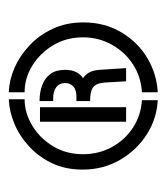

<svg xmlns="http://www.w3.org/2000/svg" viewBox="9 -747 379 437"><g transform="rotate(-90 198.5 -528.5)"><path d="M189 -359Q147 -361 111 -384Q75 -407 53 -445Q31 -483 31 -530Q31 -569 45.5 -599.5Q60 -630 84 -652Q108 -674 136 -685.5Q164 -697 191 -698V-662Q160 -662 131 -644.5Q102 -627 84 -597Q66 -567 66 -529Q66 -493 82.5 -463Q99 -433 127 -415Q155 -397 189 -395ZM207 -359V-395Q242 -397 270 -415Q298 -433 315 -463Q332 -493 332 -529Q332 -567 314 -597Q296 -627 267.5 -644.5Q239 -662 207 -662V-698Q235 -697 262.5 -685Q290 -673 313.5 -651Q337 -629 351.5 -598Q366 -567 366 -528Q366 -480 343.5 -442Q321 -404 284.5 -382.5Q248 -361 207 -359ZM140 -431V-627H173V-431ZM232 -431 229 -481Q227 -501 217 -507Q207 -513 187 -513V-544H196Q213 -544 220.5 -551.5Q228 -559 228 -569Q228 -583 218.5 -590Q209 -597 193 -597H187V-628Q207 -628 223 -622Q239 -616 248.5 -603.5Q258 -591 258 -570Q258 -541 239 -529Q247 -524 252 -515Q257 -506 258 -492L262 -431Z"/></g></svg>

Font: Stick No Bills SemiBold
Style: Regular
Weight: 600
Designer: Kosala Senevirathne, Siva Puranthara, Lasantha Premarathna, Tharique Azeez
Foundry: mooniak
Version: Version 2.000